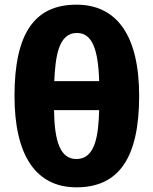

<svg xmlns="http://www.w3.org/2000/svg" viewBox="-20 -791 656 821"><path d="M307 10C488 10 575 -116 575 -381C575 -637 481 -771 307 -771C129 -771 42 -650 42 -381C42 -127 133 10 307 10ZM212 -444C217 -544 228 -650 309 -650C373 -650 400 -583 404 -444ZM307 -111C237 -111 213 -187 211 -320H404C401 -216 389 -111 307 -111Z"/></svg>

Font: Kathrein 85 Heavy
Style: Regular
Weight: 900
Designer: Lazydogs Typefoundry, based on Open Sans by Ascender Corporation
Foundry: Lazydogs Typefoundry
Version: Version 1.003;PS 001.003;hotconv 1.0.88;makeotf.lib2.5.64775